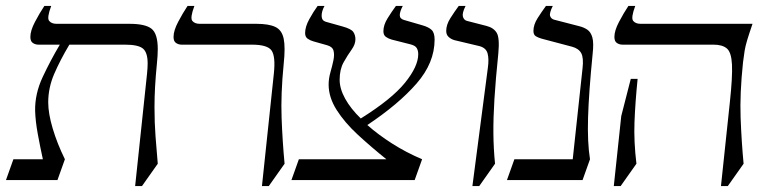

<svg xmlns="http://www.w3.org/2000/svg" viewBox="-30 -605 2581 645"><path d="M-10 0 15 -70H114Q105 -111 97 -154.5Q89 -198 88 -233Q87 -290 113.5 -346.5Q140 -403 171 -455H99Q89 -455 80.5 -460.5Q72 -466 72 -481Q72 -502 87.5 -531.5Q103 -561 119 -585H142Q127 -545 135 -535Q143 -525 160 -525H405Q458 -525 479 -508.5Q500 -492 500 -440Q500 -419 497 -390Q493 -350 491 -314.5Q489 -279 489 -245Q489 -193 492.5 -146.5Q496 -100 500 -55L447 20H424L464 -358Q465 -368 465.5 -376.5Q466 -385 466 -392Q466 -429 450 -442Q434 -455 390 -455H203Q172 -403 152 -356.5Q132 -310 132 -261Q132 -224 147 -173.5Q162 -123 188 -70L163 0Z M850 20 890 -358Q896 -415 882.5 -435Q869 -455 816 -455H580Q570 -455 561.5 -460.5Q553 -466 553 -481Q553 -502 568.5 -531.5Q584 -561 600 -585H623Q608 -545 616 -535Q624 -525 641 -525H831Q873 -525 895 -514.5Q917 -504 923 -475Q929 -446 923 -390Q913 -289 916 -209Q919 -129 926 -55L873 20Z M949 0 974 -70H1268Q1217 -111 1172.5 -152Q1128 -193 1101 -235.5Q1074 -278 1074 -321Q1074 -341 1080 -362Q1086 -383 1090 -402Q1094 -421 1090.5 -434.5Q1087 -448 1069 -453L1023 -466Q1012 -469 1003.5 -475Q995 -481 995 -494Q995 -515 1009 -540.5Q1023 -566 1037 -585H1060Q1050 -566 1050.5 -551Q1051 -536 1064 -532L1121 -516Q1150 -508 1157 -497.5Q1164 -487 1164 -473Q1164 -456 1151 -438Q1138 -420 1124.5 -396Q1111 -372 1111 -337Q1111 -307 1129.5 -273.5Q1148 -240 1182 -207Q1286 -272 1330.5 -327Q1375 -382 1375 -423Q1375 -435 1370 -443.5Q1365 -452 1349 -456L1286 -472Q1275 -475 1266.5 -481Q1258 -487 1258 -500Q1258 -521 1272 -543.5Q1286 -566 1300 -585H1323Q1313 -566 1313 -554Q1313 -542 1327 -538L1389 -520Q1410 -514 1420 -504.5Q1430 -495 1430 -472Q1430 -394 1369.5 -324.5Q1309 -255 1204 -185Q1240 -153 1287 -123Q1334 -93 1388 -70L1363 0Z M1538 -535 1604 -518Q1628 -512 1638.5 -495Q1649 -478 1644 -425Q1635 -338 1631 -273Q1627 -208 1627.5 -156.5Q1628 -105 1633 -55L1580 20H1557L1609 -378Q1613 -407 1608 -425.5Q1603 -444 1581 -450L1497 -470Q1486 -473 1477.5 -480.5Q1469 -488 1469 -501Q1469 -522 1483 -544Q1497 -566 1511 -585H1534Q1522 -561 1525 -549.5Q1528 -538 1538 -535Z M1831 -539 1916 -517Q1932 -513 1943.5 -505Q1955 -497 1960 -479Q1965 -461 1961 -425Q1948 -294 1945.5 -210Q1943 -126 1952 -70L1927 0H1673L1698 -70H1894L1927 -376Q1931 -411 1922.5 -426.5Q1914 -442 1892 -448L1790 -475Q1779 -478 1770.5 -483Q1762 -488 1762 -501Q1762 -522 1776 -544Q1790 -566 1804 -585H1827Q1815 -561 1818 -551.5Q1821 -542 1831 -539Z M2466 -395Q2455 -290 2458 -209.5Q2461 -129 2468 -55L2415 20H2392L2422 -263Q2431 -347 2429 -388Q2427 -429 2412 -442Q2397 -455 2367 -455H2061Q2051 -455 2042.5 -460.5Q2034 -466 2034 -481Q2034 -502 2049.5 -531.5Q2065 -561 2081 -585H2104Q2089 -545 2097 -535Q2105 -525 2122 -525H2498Q2486 -490 2480 -470Q2474 -450 2471.5 -434.5Q2469 -419 2466 -395ZM2057 -215 2089 -340H2112Q2104 -261 2101.5 -195Q2099 -129 2108 -55L2055 20H2032Z"/></svg>

Font: Bona Nova SC
Style: Italic
Weight: 400
Italic angle: -4°
Designer: Mateusz Machalski
Foundry: Capitalics
Version: Version 4.001; ttfautohint (v1.8.4.7-5d5b)